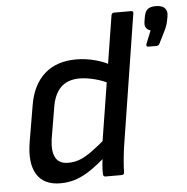

<svg xmlns="http://www.w3.org/2000/svg" viewBox="-51 -745 784 807"><g transform="rotate(-5 341.0 -341.5)"><path d="M172 12Q102 12 72.5 -36Q43 -84 58 -173L84 -326Q98 -410 148.5 -455.5Q199 -501 283 -501Q323 -501 363.5 -490Q404 -479 424 -465L417 -386Q389 -402 353.5 -411Q318 -420 290 -420Q238 -420 209.5 -390.5Q181 -361 173 -306L151 -176Q144 -126 158.5 -98.5Q173 -71 212 -71Q238 -71 261.5 -80Q285 -89 314.5 -110.5Q344 -132 386 -168L373 -88Q336 -55 303.5 -32.5Q271 -10 239.5 1Q208 12 172 12ZM363 0Q353 0 353 -11Q352 -26 354 -49Q356 -72 358 -87L361 -134L447 -673Q449 -683 458 -683H530Q541 -683 539 -673L451 -115Q447 -87 444.5 -57Q442 -27 442 -12Q442 0 431 0ZM589 -528Q585 -528 583 -531Q581 -534 582 -538L605 -595Q590 -600 585 -610Q580 -620 583 -636L586 -654Q590 -677 601.5 -686Q613 -695 635 -695Q661 -695 673 -683Q685 -671 681 -648L678 -632Q676 -620 672 -609Q668 -598 662 -586L638 -538Q636 -533 632.5 -530.5Q629 -528 624 -528Z"/></g></svg>

Font: Sofia Sans Medium
Style: Italic
Weight: 500
Italic angle: -9°
Version: Version 4.101